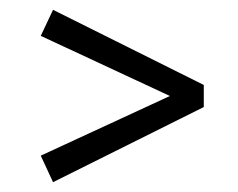

<svg xmlns="http://www.w3.org/2000/svg" viewBox="-20 -434 485 391"><path d="M88 -63 63 -117 340 -245V-232L63 -361L88 -414L395 -261V-216Z"/></svg>

Font: Yrsa
Style: Regular
Weight: 400
Designer: Anna Giedrys (Yrsa+Rasa design), David Brezina (Yrsa art-direction, Rasa art-direction, design)
Foundry: Rosetta Type Foundry
Version: Version 2.004